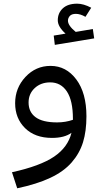

<svg xmlns="http://www.w3.org/2000/svg" viewBox="-20 -747 543 1040"><path d="M276.9 -503.9 271 -554.2 335 -564.9Q293 -602.5 293 -637.2Q293 -676.3 320.1 -701.7Q347.2 -727.1 397.9 -727.1Q432.6 -727.1 474.1 -705.1L442.9 -655.8Q415 -671.9 391.1 -671.9Q368.2 -671.9 358.2 -660.6Q348.1 -649.4 348.1 -634.8Q348.1 -608.4 390.1 -574.2L482.9 -589.8L490.2 -539.1ZM253.9 -390.1Q338.4 -390.1 393.3 -316.7Q448.2 -243.2 448.2 -117.2Q448.2 -36.6 429.7 23.4Q411.1 83.5 368.2 132.8Q325.2 182.1 252.4 216.3Q179.7 250.5 73.2 272.9L44.9 186Q198.2 152.3 273.2 101.3Q348.1 50.3 367.2 -27.8Q330.1 0 261.2 0Q169.4 0 115.7 -53Q62 -106 62 -188Q62 -270.5 117.9 -330.3Q173.8 -390.1 253.9 -390.1ZM375 -98.1V-103Q375 -202.1 342.3 -251.5Q309.6 -300.8 252 -300.8Q201.2 -300.8 168 -269.8Q134.8 -238.8 134.8 -191.9Q134.8 -140.1 172.9 -112.1Q210.9 -84 289.1 -84Q335 -84 375 -98.1Z"/></svg>

Font: FiraGO
Style: Regular
Weight: 400
Designer: bBox Type
Foundry: bBox Type GmbH
Version: Version 1.001;PS 001.001;hotconv 1.0.88;makeotf.lib2.5.64775